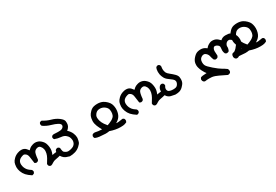

<svg xmlns="http://www.w3.org/2000/svg" viewBox="41 -1290 3418 2380"><g transform="rotate(-30 1750.0 -100.0)"><path d="M353.5 72.8Q353.5 70.8 353.5 66.9Q373 36.1 390.1 5.9Q406.7 -23.4 413.1 -52.7Q417 -70.3 417 -83.7Q417 -97.2 415 -107.4Q410.6 -132.3 392.6 -153.3Q378.9 -168.9 359.9 -168.9Q356 -168.9 351.6 -168Q325.2 -163.6 308.1 -144Q290.5 -123.5 283.2 -37.6L274.9 -22.5Q262.7 -12.7 248 -12.7Q246.1 -12.7 243.2 -12.7L224.6 -22Q216.8 -66.4 212.4 -107.9Q208.5 -146.5 188.5 -163.6Q171.4 -177.7 159.2 -177.7Q153.8 -177.7 142.3 -174.1Q130.9 -170.4 122.6 -167Q104 -159.2 91.8 -147Q71.3 -126 71.3 -94.2Q71.3 -88.4 71.8 -82.5Q74.2 -57.6 82.5 -38.6Q90.8 -19.5 105 -2Q119.6 15.6 152.3 36.1L153.3 36.6Q163.6 47.9 163.6 62.5Q163.6 65.4 163.1 69.8L154.3 86.4L152.3 87.9Q141.6 94.2 128.4 96.7L125.5 97.2Q79.1 67.4 54.2 39.6Q29.3 11.7 16.1 -24.9Q4.4 -56.6 4.4 -85.9Q4.4 -90.8 4.9 -95.2Q6.8 -128.4 15.1 -149.9Q23.4 -172.4 49.6 -197.5Q75.7 -222.7 110.8 -234.9Q137.7 -244.6 161.6 -244.6Q202.6 -244.6 227.5 -217.8Q242.2 -201.7 252 -187.5Q263.7 -199.7 275.9 -209.5Q292 -222.7 320.8 -231Q339.4 -236.8 356.9 -236.8Q365.7 -236.8 374 -235.4Q398.4 -231 413.1 -222.2Q429.7 -212.4 447.3 -193.8Q464.8 -175.3 472.7 -154.5Q480.5 -133.8 484.4 -106.4Q486.3 -91.8 486.3 -78.9Q486.3 -65.9 484.9 -54.2Q481.9 -32.7 467.3 4.4Q481 2 495.4 -1Q509.8 -3.9 530.3 -4.9L545.9 3.4L546.4 4.4Q556.2 14.2 556.2 28.8Q556.2 32.7 555.2 38.6L546.4 55.7Q511.2 65.4 478 70.8Q446.3 75.7 427.2 89.8Q405.8 106 387.2 109.4Q372.6 107.9 362.8 99.1Q353.5 88.9 353.5 72.8Z M526.9 2.4Q526.9 -3.4 527.3 -9.3Q528.8 -22.9 537.6 -32.2Q548.8 -42 564.5 -42Q565.9 -42 569.8 -42L585 -33.7L585.4 -32.7Q594.2 -24.4 594.2 -11.2Q594.2 -8.8 593.8 -5.9Q597.7 29.3 609.9 39.6Q624 50.8 639.2 57.1Q649.9 61.5 663.6 61.5Q687 61.5 719.7 50.3Q742.7 42 755.9 26.4Q769 10.3 772.9 -7.3Q775.4 -17.1 775.4 -26.1Q775.4 -35.2 773.9 -43.5Q771 -63 762.7 -80.1Q754.4 -96.7 732.2 -114.5Q710 -132.3 669.4 -135.7Q625 -139.6 584.5 -155.3L583 -156.7Q574.2 -167 574.2 -181.6Q574.2 -183.1 574.2 -187L583 -202.6L584.5 -203.6Q597.2 -211.9 612.8 -211.9Q618.7 -211.9 625 -210.9Q651.9 -209 669.9 -209Q688 -209 699.7 -210Q727.1 -211.9 743.7 -228Q756.3 -240.7 756.3 -254.9Q756.3 -267.6 745.1 -278.8Q736.8 -287.1 722.2 -294.9Q690.4 -312 638.7 -326.7Q584.5 -341.3 534.2 -375.5L533.2 -376.5Q526.4 -388.2 526.4 -401.9Q526.4 -403.8 526.4 -407.2L533.7 -421.9L534.7 -422.9Q544.9 -431.6 559.6 -431.6Q561 -431.6 564.9 -431.6Q615.7 -398.9 672.9 -383.3Q730 -367.7 772.5 -335.9Q815.9 -303.2 819.3 -276.4Q820.8 -264.2 820.8 -252.7Q820.8 -241.2 819.3 -231Q815.9 -208.5 800.3 -189.5Q789.1 -175.3 775.4 -165Q813 -130.9 828.1 -92.3Q841.3 -59.1 841.3 -32.2Q841.3 -24.4 840.3 -17.6Q835.9 13.7 829.1 31.7Q822.3 50.3 792.5 76.9Q762.7 103.5 725.6 114.7Q688.5 126 647.5 126H646.5Q621.6 119.6 600.1 110.8Q574.2 100.1 557.1 79.8Q540 59.6 532.7 38.6Q526.9 22.5 526.9 2.4Z M1225.1 100.1Q1200.2 105 1172.4 105Q1147.5 105 1085 98.6Q1054.7 95.7 1026.4 83.5Q1022 78.1 1020.5 74.5Q1019 70.8 1018.1 68.4Q1016.6 62.5 1016.6 58.1Q1016.6 54.2 1016.6 50.8L1024.9 33.7L1026.9 32.7Q1039.1 23.9 1054.7 23.9Q1059.6 23.9 1064.5 24.4Q1107.9 34.7 1159.2 36.1Q1138.7 1 1123.5 -36.1Q1108.4 -73.2 1108.4 -107.4Q1108.4 -112.3 1108.9 -117.2Q1111.3 -155.3 1121.1 -178.2Q1131.3 -202.6 1157.7 -229Q1184.1 -255.4 1214.8 -262.7Q1238.8 -268.1 1263.7 -268.1Q1306.2 -268.1 1339.4 -252.9Q1366.7 -239.7 1390.4 -215.8Q1414.1 -191.9 1422.4 -171.4Q1430.7 -151.4 1434.6 -125Q1436.5 -111.8 1436.5 -97.7Q1436.5 -83.5 1434.6 -68.8Q1426.3 -9.3 1394.5 22.5Q1378.9 38.6 1362.8 48.3Q1356 52.7 1348.1 56.6Q1359.9 59.1 1367.7 59.1Q1375.5 59.1 1383.8 58.1Q1405.3 56.6 1443.4 49.3L1461.4 58.1L1462.4 60.1Q1470.2 70.3 1470.2 84.5Q1470.2 91.3 1469.2 93.8L1461.9 110.4L1459.5 111.3Q1434.6 123.5 1408.7 126Q1390.6 127.4 1373.5 127.4Q1303.2 127.4 1225.1 100.1ZM1276.4 15.1Q1295.4 7.3 1312.3 -2Q1329.1 -11.2 1344.5 -26.6Q1359.9 -42 1364.7 -68.4Q1367.2 -82 1367.2 -95.5Q1367.2 -108.9 1365.2 -121.1Q1361.8 -145.5 1342.8 -165Q1316.4 -191.4 1282.2 -197.8Q1272.9 -199.7 1264.6 -199.7Q1229.5 -199.7 1209 -182.6Q1192.9 -168.9 1183.1 -148.9Q1177.2 -136.2 1177.2 -118.7Q1177.2 -98.6 1185.1 -71.3Q1189.5 -57.1 1195.8 -43.9Q1207 -18.1 1244.6 26.9Z M1853.5 72.8Q1853.5 70.8 1853.5 66.9Q1873 36.1 1890.1 5.9Q1906.7 -23.4 1913.1 -52.7Q1917 -70.3 1917 -83.7Q1917 -97.2 1915 -107.4Q1910.6 -132.3 1892.6 -153.3Q1878.9 -168.9 1859.9 -168.9Q1856 -168.9 1851.6 -168Q1825.2 -163.6 1808.1 -144Q1790.5 -123.5 1783.2 -37.6L1774.9 -22.5Q1762.7 -12.7 1748 -12.7Q1746.1 -12.7 1743.2 -12.7L1724.6 -22Q1716.8 -66.4 1712.4 -107.9Q1708.5 -146.5 1688.5 -163.6Q1671.4 -177.7 1659.2 -177.7Q1653.8 -177.7 1642.3 -174.1Q1630.9 -170.4 1622.6 -167Q1604 -159.2 1591.8 -147Q1571.3 -126 1571.3 -94.2Q1571.3 -88.4 1571.8 -82.5Q1574.2 -57.6 1582.5 -38.6Q1590.8 -19.5 1605 -2Q1619.6 15.6 1652.3 36.1L1653.3 36.6Q1663.6 47.9 1663.6 62.5Q1663.6 65.4 1663.1 69.8L1654.3 86.4L1652.3 87.9Q1641.6 94.2 1628.4 96.7L1625.5 97.2Q1579.1 67.4 1554.2 39.6Q1529.3 11.7 1516.1 -24.9Q1504.4 -56.6 1504.4 -85.9Q1504.4 -90.8 1504.9 -95.2Q1506.8 -128.4 1515.1 -149.9Q1523.4 -172.4 1549.6 -197.5Q1575.7 -222.7 1610.8 -234.9Q1637.7 -244.6 1661.6 -244.6Q1702.6 -244.6 1727.5 -217.8Q1742.2 -201.7 1752 -187.5Q1763.7 -199.7 1775.9 -209.5Q1792 -222.7 1820.8 -231Q1839.4 -236.8 1856.9 -236.8Q1865.7 -236.8 1874 -235.4Q1898.4 -231 1913.1 -222.2Q1929.7 -212.4 1947.3 -193.8Q1964.8 -175.3 1972.7 -154.5Q1980.5 -133.8 1984.4 -106.4Q1986.3 -91.8 1986.3 -78.9Q1986.3 -65.9 1984.9 -54.2Q1981.9 -32.7 1967.3 4.4Q1981 2 1995.4 -1Q2009.8 -3.9 2030.3 -4.9L2045.9 3.4L2046.4 4.4Q2056.2 14.2 2056.2 28.8Q2056.2 32.7 2055.2 38.6L2046.4 55.7Q2011.2 65.4 1978 70.8Q1946.3 75.7 1927.2 89.8Q1905.8 106 1887.2 109.4Q1872.6 107.9 1862.8 99.1Q1853.5 88.9 1853.5 72.8Z M2025.9 -4.9Q2025.9 -12.2 2026.4 -20Q2028.3 -49.3 2050.3 -72.8Q2061.5 -83.5 2076.7 -83.5Q2082 -83.5 2084.5 -82.5L2098.6 -75.7Q2104.5 -68.4 2106.4 -61.8Q2108.4 -55.2 2108.4 -51Q2108.4 -46.9 2108.4 -43L2106.9 -41.5Q2092.3 -20 2092.3 -2.4Q2092.3 13.2 2099.4 25.1Q2106.4 37.1 2127 43Q2147.5 48.8 2171.4 48.8Q2195.3 48.8 2210 44.4Q2224.1 40 2233.6 28.3Q2243.2 16.6 2248.5 2.4Q2252 -5.9 2252 -13.4Q2252 -21 2250.5 -26.9Q2247.6 -43 2228.8 -58.8Q2210 -74.7 2182.1 -94.2Q2152.3 -114.7 2137.2 -142.6Q2122.6 -170.4 2117.2 -196.8Q2113.8 -215.8 2113.8 -233.9Q2113.8 -269.5 2126.5 -294.4L2127.4 -295.4Q2138.7 -306.6 2154.3 -306.6Q2156.2 -306.6 2159.7 -306.6L2175.3 -296.9L2175.8 -295.9Q2184.6 -285.6 2184.6 -272.5Q2184.6 -267.6 2183.1 -262.7Q2180.7 -250 2180.7 -237.3Q2180.7 -214.8 2188.5 -192.4Q2190.9 -186.5 2193.4 -180.7Q2201.7 -164.1 2230 -142.1Q2260.3 -118.2 2284.7 -94.2Q2310.1 -68.8 2314.5 -45.4Q2316.9 -30.3 2316.9 -19.5Q2316.9 -8.8 2316.4 -1.5Q2314.5 19.5 2306.4 36.4Q2298.3 53.2 2273.2 78.4Q2248 103.5 2219.7 110.8Q2195.8 117.2 2169.4 117.2Q2161.6 117.2 2160.6 117.2Q2133.3 111.3 2106.4 106Q2080.1 100.6 2060.1 80.6L2055.7 76.2Q2034.7 52.7 2029.3 29.8Q2025.9 13.7 2025.9 -4.9Z M2847.7 232.4Q2797.4 208 2749 184.6Q2700.7 161.1 2662.6 155.8Q2644 153.8 2620.4 153.8Q2596.7 153.8 2560.1 158.7L2541.5 148.4Q2531.2 133.8 2531.2 117.2Q2531.2 115.7 2531.2 112.3L2541 93.3L2543 91.8Q2560.1 81.5 2629.9 79.6Q2619.6 67.9 2613.3 57.6Q2601.6 39.1 2591.1 17.6Q2580.6 -3.9 2572.8 -31.7Q2567.4 -49.3 2567.4 -69.3Q2567.4 -81.5 2569.3 -94.7Q2575.2 -133.8 2612.8 -171.4Q2640.6 -199.2 2667 -206.1Q2688.5 -211.9 2709 -211.9Q2744.1 -211.9 2768.6 -197.3Q2782.2 -188.5 2794.9 -180.2Q2802.7 -192.9 2816.4 -204.1Q2834 -217.8 2856 -227.1Q2871.1 -233.4 2890.6 -233.4Q2899.9 -233.4 2909.7 -231.9Q2940.9 -227.1 2962.9 -208.5Q2980 -194.3 2992.7 -180.7Q3004.9 -192.9 3020.5 -200.2Q3040 -209 3062.7 -209Q3085.4 -209 3106.9 -206.1Q3131.8 -202.6 3159.7 -174.8Q3184.1 -150.4 3192.4 -122.1Q3199.2 -100.1 3199.2 -73.2Q3199.2 -33.7 3186.5 -7.8Q3181.6 2.4 3174.3 10.7Q3155.3 34.7 3137 52Q3118.7 69.3 3087.4 93.8Q3072.3 109.4 3050.8 109.4Q3047.9 109.4 3043.5 109.4L3025.9 99.6Q3017.1 86.9 3013.7 68.8Q3017.1 55.2 3025.9 43Q3043.5 31.7 3058.6 22Q3077.1 10.7 3091.3 -4.9Q3105.5 -20.5 3118.7 -39.1Q3127.9 -51.8 3127.9 -69.3Q3127.9 -99.6 3103.5 -122.1Q3087.4 -137.2 3069.8 -137.2Q3066.4 -137.2 3063 -136.7Q3041.5 -133.3 3027.3 -113.3Q3015.1 -95.7 3015.1 -80.6Q3015.1 -78.1 3015.6 -74.7Q3016.1 -71.3 3016.1 -66.9Q3016.1 -46.9 3003.4 -18.6L3002 -17.6Q2990.2 -7.8 2972.7 -7.8Q2971.2 -7.8 2967.8 -7.8L2949.2 -17.6L2948.2 -20Q2937 -42.5 2937 -65.4Q2937 -73.2 2938.7 -85.4Q2940.4 -97.7 2940.4 -106.9Q2940.4 -116.2 2939.5 -121.6Q2937.5 -133.3 2920.2 -146.2Q2902.8 -159.2 2885.7 -159.2Q2870.6 -159.2 2860.8 -142.6Q2851.1 -126 2851.1 -104Q2851.1 -100.6 2852.3 -84.2Q2853.5 -67.9 2854.5 -40.5L2845.2 -21.5Q2837.4 -15.1 2829.8 -12.9Q2822.3 -10.7 2814.5 -10.7Q2813 -10.7 2809.6 -10.7L2791 -20.5Q2777.8 -48.3 2772.5 -76.7Q2768.1 -102.1 2748 -122.1Q2732.4 -138.2 2713.9 -138.2Q2700.7 -138.2 2689 -132.3Q2656.7 -117.2 2649.9 -83.5Q2647.9 -72.8 2647.9 -60.1Q2647.9 -36.6 2656.7 -18.1Q2667.5 5.9 2727.5 57.4Q2787.6 108.9 2819.3 126.7Q2851.1 144.5 2882.8 167.5L2883.3 168.5Q2891.6 180.7 2891.6 198.2Q2891.6 200.2 2891.6 204.1L2883.3 221.7Q2875.5 228 2867.9 230.2Q2860.4 232.4 2852.5 232.4Q2851.1 232.4 2847.7 232.4Z M3225.1 100.1Q3200.2 105 3172.4 105Q3147.5 105 3085 98.6Q3054.7 95.7 3026.4 83.5Q3022 78.1 3020.5 74.5Q3019 70.8 3018.1 68.4Q3016.6 62.5 3016.6 58.1Q3016.6 54.2 3016.6 50.8L3024.9 33.7L3026.9 32.7Q3039.1 23.9 3054.7 23.9Q3059.6 23.9 3064.5 24.4Q3107.9 34.7 3159.2 36.1Q3138.7 1 3123.5 -36.1Q3108.4 -73.2 3108.4 -107.4Q3108.4 -112.3 3108.9 -117.2Q3111.3 -155.3 3121.1 -178.2Q3131.3 -202.6 3157.7 -229Q3184.1 -255.4 3214.8 -262.7Q3238.8 -268.1 3263.7 -268.1Q3306.2 -268.1 3339.4 -252.9Q3366.7 -239.7 3390.4 -215.8Q3414.1 -191.9 3422.4 -171.4Q3430.7 -151.4 3434.6 -125Q3436.5 -111.8 3436.5 -97.7Q3436.5 -83.5 3434.6 -68.8Q3426.3 -9.3 3394.5 22.5Q3378.9 38.6 3362.8 48.3Q3356 52.7 3348.1 56.6Q3359.9 59.1 3367.7 59.1Q3375.5 59.1 3383.8 58.1Q3405.3 56.6 3443.4 49.3L3461.4 58.1L3462.4 60.1Q3470.2 70.3 3470.2 84.5Q3470.2 91.3 3469.2 93.8L3461.9 110.4L3459.5 111.3Q3434.6 123.5 3408.7 126Q3390.6 127.4 3373.5 127.4Q3303.2 127.4 3225.1 100.1ZM3276.4 15.1Q3295.4 7.3 3312.3 -2Q3329.1 -11.2 3344.5 -26.6Q3359.9 -42 3364.7 -68.4Q3367.2 -82 3367.2 -95.5Q3367.2 -108.9 3365.2 -121.1Q3361.8 -145.5 3342.8 -165Q3316.4 -191.4 3282.2 -197.8Q3272.9 -199.7 3264.6 -199.7Q3229.5 -199.7 3209 -182.6Q3192.9 -168.9 3183.1 -148.9Q3177.2 -136.2 3177.2 -118.7Q3177.2 -98.6 3185.1 -71.3Q3189.5 -57.1 3195.8 -43.9Q3207 -18.1 3244.6 26.9Z"/></g></svg>

Font: Bakudai
Style: Bold
Weight: 700
Version: Version 1.48